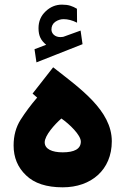

<svg xmlns="http://www.w3.org/2000/svg" viewBox="-20 -802 536 820"><path d="M127.4 -591.8 135.7 -535.6 332.5 -613.3 324.2 -671.4 252.4 -645.5C250.5 -645 249.5 -644.5 249 -644.5C244.6 -644 241.2 -643.6 237.8 -643.6C214.8 -643.6 200.2 -658.2 199.7 -675.3C199.7 -689.9 205.1 -701.2 216.3 -709C227.1 -716.3 238.8 -720.2 251.5 -720.2C270 -720.2 289.1 -715.3 309.1 -705.1L308.6 -764.6C289.1 -775.9 273.4 -782.2 244.6 -782.2C218.8 -782.2 195.3 -772.9 175.3 -753.9C154.8 -734.9 144.5 -710.9 144.5 -681.6C144.5 -647.9 155.3 -628.9 177.2 -610.8ZM138.7 -385.3C111.3 -353.5 87.9 -321.8 67.9 -290.5C47.9 -258.8 38.1 -222.2 38.1 -180.7C38.1 -129.4 55.7 -86.9 91.3 -53.2C126.5 -19 178.7 -2 248 -2C369.1 -2 457.5 -76.2 457.5 -198.7C457.5 -330.6 320.8 -425.3 207 -514.6L119.1 -402.3ZM325.2 -197.3C325.2 -165.5 296.9 -151.4 247.6 -151.4C202.1 -151.4 170.9 -165.5 170.9 -194.3C170.9 -223.1 213.4 -271 242.2 -295.9C276.9 -272 325.2 -225.1 325.2 -197.3Z"/></svg>

Font: Vazirmatn Black
Style: Regular
Weight: 900
Designer: Saber Rastikerdar
Foundry: Saber Rastikerdar
Version: Version 33.003